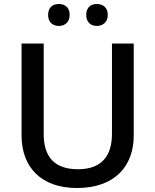

<svg xmlns="http://www.w3.org/2000/svg" viewBox="-20 -932 779 962"><path d="M221 -857C221 -820 245 -802 275 -802C304 -802 329 -820 329 -857C329 -896 304 -912 275 -912C245 -912 221 -896 221 -857ZM412 -857C412 -820 436 -802 465 -802C494 -802 520 -820 520 -857C520 -896 494 -912 465 -912C436 -912 412 -896 412 -857ZM650 -252V-714H541V-261C541 -152 490 -84 371 -84C256 -84 199 -143 199 -260V-714H88V-254C88 -95 185 10 366 10C559 10 650 -104 650 -252Z"/></svg>

Font: Noto Sans Lisu Medium
Style: Regular
Weight: 500
Designer: Monotype Design Team. David Williams.
Foundry: Monotype Imaging Inc.
Version: Version 2.102